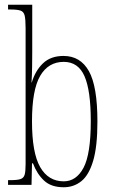

<svg xmlns="http://www.w3.org/2000/svg" viewBox="-20 -780 479 810"><path d="M249 10Q196 10 166 -18Q136 -46 119 -91H115L113 0H14V-20H24Q53 -20 66.5 -24.5Q80 -29 84 -43Q88 -57 88 -87V-661Q88 -698 84 -714.5Q80 -731 66 -735.5Q52 -740 23 -740H14V-760H116V-561Q116 -535 115.5 -499.5Q115 -464 113 -432H114Q129 -482 161.5 -513Q194 -544 248 -544Q319 -544 355 -480Q391 -416 391 -267Q391 -162 373 -101.5Q355 -41 323 -15.5Q291 10 249 10ZM249 -15Q302 -15 332.5 -72.5Q363 -130 363 -269Q363 -398 336.5 -458.5Q310 -519 249 -519Q184 -519 149.5 -460Q115 -401 115 -268Q115 -135 149.5 -75Q184 -15 249 -15Z"/></svg>

Font: Noto Serif Tamil ExtraCondensed Thin
Style: Italic
Weight: 100
Width: 2
Italic angle: -12°
Designer: Indian Type Foundry, Tom Grace, and the Monotype Design Team
Foundry: Monotype Imaging Inc.
Version: Version 2.003; ttfautohint (v1.8.4.7-5d5b)